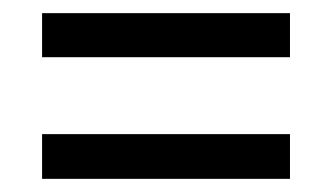

<svg xmlns="http://www.w3.org/2000/svg" viewBox="-20 -503 505 292"><path d="M44 -416H421V-483H44ZM44 -231H421V-299H44Z"/></svg>

Font: Noto Serif Armenian Condensed
Style: Bold
Weight: 700
Width: 3
Designer: Monotype Design Team
Foundry: Monotype Imaging Inc.
Version: Version 2.008